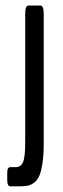

<svg xmlns="http://www.w3.org/2000/svg" viewBox="-20 -511 224 688"><path d="M17.1 156.7Q5.9 156.7 5.9 133.8V108.4Q5.9 87.9 17.1 87.9H36.1Q54.7 87.9 62.5 70.3Q70.3 52.7 70.3 -0.5V-461.9Q70.3 -491.2 82 -491.2H124.5Q136.7 -491.2 136.7 -461.9V0Q136.7 42 132.6 71Q128.4 100.1 121.8 116.7Q115.2 133.3 103.3 142.6Q91.3 151.9 80.1 154.3Q68.8 156.7 51.3 156.7Z"/></svg>

Font: BenchNine
Style: Regular
Weight: 400
Designer: Vernon Adams
Foundry: Vernon Adams
Version: Version 1 ; ttfautohint (v0.92.18-e454-dirty) -l 8 -r 50 -G 